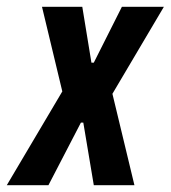

<svg xmlns="http://www.w3.org/2000/svg" viewBox="-58 -547 504 567"><path d="M-38 0 126 -277 66 -527H185L212 -362H219L302 -527H426L274 -270L339 0H219L188 -185H181L85 0Z"/></svg>

Font: Archivo ExtraCondensed
Style: Bold Italic
Weight: 700
Width: 2
Italic angle: -10°
Designer: Hector Gatti
Foundry: Omnibus-Type
Version: Version 2.001